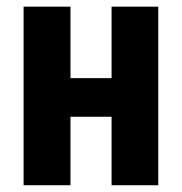

<svg xmlns="http://www.w3.org/2000/svg" viewBox="-20 -548 539 568"><path d="M448.2 0H310.1V-202.6H188.5V0H49.8V-528.3H188.5V-316.9H310.1V-528.3H448.2Z"/></svg>

Font: MAUL Condensed Bold
Style: Condensed Bold
Weight: 700
Designer: MAUL
Version: Version 1.0; 2020; ttfautohint (v1.8.3)